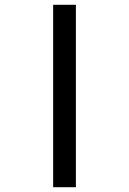

<svg xmlns="http://www.w3.org/2000/svg" viewBox="-20 -782 540 802"><path d="M202 0H297V-762H202Z"/></svg>

Font: Noto Sans Mono ExtraCondensed SemiBold
Style: Regular
Weight: 600
Width: 2
Designer: Monotype Design Team
Foundry: Monotype Imaging Inc.
Version: Version 2.014